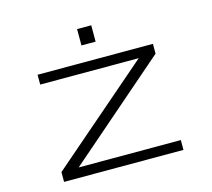

<svg xmlns="http://www.w3.org/2000/svg" viewBox="-124 -1066 1348 1218"><g transform="rotate(-15 550.0 -457.5)"><path d="M150.5 0V-64.5L811 -635.5H164V-700H921.5V-635.5L263.5 -64.5H934.5V0ZM481 -915H574V-807.5H481Z"/></g></svg>

Font: Trispace Expanded Light
Style: Regular
Weight: 300
Width: 7
Designer: Tyler Finck
Foundry: Etcetera Type Company
Version: Version 1.210; ttfautohint (v1.8.3)